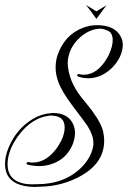

<svg xmlns="http://www.w3.org/2000/svg" viewBox="-20 -662 508 763"><path d="M342 -616 363 -587 372 -599 403 -641 363 -617 350 -625 322 -642ZM89 -8Q86 -10 85 -13Q87 -17 90 -18H91Q101 -16 110 -16Q167 -16 211 -81Q218 -93 224 -104Q237 -132 237 -155Q237 -200 190 -202Q187 -203 186 -203Q108 -199 51 -120Q34 -96 23 -71Q10 -38 10 -10Q10 55 77 68Q87 70 98 70Q101 71 127 70Q238 70 306 1Q345 -40 351 -86Q351 -91 351 -95Q351 -124 328 -161Q321 -172 265 -246Q227 -297 213 -333Q201 -364 201 -393Q201 -416 207 -438Q235 -524 311 -552Q338 -562 365 -562Q437 -562 460 -516Q468 -501 468 -484Q468 -460 456 -435Q431 -386 382 -362Q356 -351 331 -351Q310 -351 290 -358Q287 -361 286 -363Q288 -367 291 -368H292Q302 -365 312 -365Q367 -365 406 -432Q409 -438 412 -443Q428 -477 428 -504Q427 -538 399 -543Q396 -544 395 -546H394H392Q385 -548 377 -548Q339 -547 302 -517Q251 -473 249 -412Q251 -341 305 -273Q311 -265 324 -250Q374 -189 387 -149Q388 -146 389 -144Q394 -121 394 -101Q393 -16 305 35Q228 79 138 80Q136 80 134 80Q126 81 119 81Q30 80 7 28Q0 10 0 -11Q0 -41 14 -75Q45 -150 110 -189Q145 -210 182 -212Q184 -213 186 -213Q188 -213 191 -213Q250 -213 271 -168Q278 -152 278 -134Q278 -112 269 -89Q245 -30 185 -10Q161 -2 136 -2Q112 -2 89 -8Z"/></svg>

Font: Maria
Style: Christmas
Weight: 400
Designer: Muhammad Yoni
Version: Version 001.000